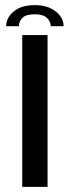

<svg xmlns="http://www.w3.org/2000/svg" viewBox="-20 -727 298 747"><path d="M66.5 0V-590.5H165V0ZM115.5 -707Q166.5 -707 197 -682.2Q227.5 -657.5 227.5 -625H177.5Q177.5 -643 162.8 -657.2Q148 -671.5 115.5 -671.5Q80.5 -671.5 67 -657.2Q53.5 -643 53.5 -625H4Q4 -657.5 33 -682.2Q62 -707 115.5 -707Z"/></svg>

Font: Anybody ExtraExpanded
Style: Regular
Weight: 400
Width: 8
Designer: Tyler Finck
Foundry: Etcetera Type Company
Version: Version 1.010; ttfautohint (v1.8.3) -l 8 -r 50 -G 200 -x 14 